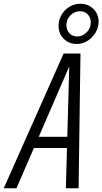

<svg xmlns="http://www.w3.org/2000/svg" viewBox="-55 -1006 547 1026"><path d="M-35 0 285 -720H345L33 0ZM297 0 317 -720H375L365 0ZM110 -275H344L331 -215H97ZM355 -771Q314 -771 286 -798.5Q258 -826 258 -867Q258 -900 274 -927Q290 -954 316.5 -970Q343 -986 374 -986Q416 -986 444 -958.5Q472 -931 472 -890Q472 -859 455.5 -831.5Q439 -804 412.5 -787.5Q386 -771 355 -771ZM357 -811Q386 -811 408 -833Q430 -855 430 -886Q430 -912 414 -929Q398 -946 372 -946Q344 -946 322 -924.5Q300 -903 300 -872Q300 -845 316.5 -828Q333 -811 357 -811Z"/></svg>

Font: Instrument Sans Condensed
Style: Italic
Weight: 400
Width: 3
Italic angle: -13°
Designer: Rodrigo Fuenzalida
Foundry: fragTYPE
Version: Version 1.000;gftools[0.9.28]